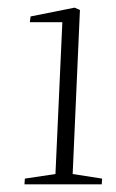

<svg xmlns="http://www.w3.org/2000/svg" viewBox="-20 -856 304 502"><path d="M170 -401 247 -389 246 -374H44L45 -389L125 -401L143 -798H58L60 -813L175 -836L189 -830Z"/></svg>

Font: Literata 60pt ExtraLight
Style: Italic
Weight: 250
Italic angle: -2°
Designer: Latin by Veronika Burian and Jose Scaglione. Greek by Irene Vlachou. Cyrillic by Vera Evstafieva
Foundry: TypeTogether
Version: Version 3.103;gftools[0.9.29]